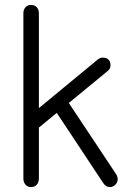

<svg xmlns="http://www.w3.org/2000/svg" viewBox="-20 -750 533 780"><path d="M106 10Q92 10 83.5 0Q75 -10 75 -25V-696Q75 -711 83.5 -720.5Q92 -730 106 -730Q121 -730 129.5 -720.5Q138 -711 138 -696V-25Q138 -10 129.5 0Q121 10 106 10ZM114 -291 378 -509Q387 -516 398 -516Q412 -516 420.5 -508Q429 -500 429 -486Q429 -470 418 -462L114 -212ZM427 10Q418 10 411 5.5Q404 1 399 -7L197 -312L246 -352L452 -42Q458 -33 458 -22Q458 -8 448 1Q438 10 427 10Z"/></svg>

Font: National Park Light
Style: Regular
Weight: 300
Designer: Andrea Herstowski, Ben Hoepner
Version: Version 1.009